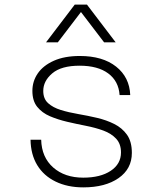

<svg xmlns="http://www.w3.org/2000/svg" viewBox="-20 -798 690 830"><path d="M340 12Q272 12 220.5 -13Q169 -38 141 -84Q113 -130 112 -194H158Q160 -118 210 -74Q260 -30 340 -30Q414 -30 458.5 -59.5Q503 -89 503 -139Q503 -176 482 -198.5Q461 -221 427 -233.5Q393 -246 352 -254Q311 -262 270.5 -271.5Q230 -281 196 -295.5Q162 -310 141 -336Q120 -362 120 -405Q120 -447 143.5 -481Q167 -515 213 -535.5Q259 -556 325 -556Q424 -556 482 -510Q540 -464 543 -387H497Q493 -447 448 -480.5Q403 -514 324 -514Q245 -514 206 -481Q167 -448 167 -405Q167 -371 188 -352Q209 -333 243 -322.5Q277 -312 318 -305Q359 -298 399.5 -288.5Q440 -279 474 -262Q508 -245 529 -215.5Q550 -186 550 -137Q550 -68 492.5 -28Q435 12 340 12ZM179 -615 303 -778H356L480 -615H430L330 -746L230 -615Z"/></svg>

Font: Azeret Mono Thin
Style: Regular
Weight: 100
Designer: Martin Vácha
Foundry: Displaay
Version: Version 1.002